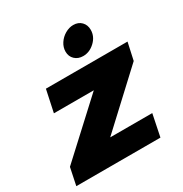

<svg xmlns="http://www.w3.org/2000/svg" viewBox="-185 -802 881 925"><g transform="rotate(-30 256.0 -340.0)"><path d="M254 -587Q254 -611 268 -632.5Q282 -654 304.5 -667Q327 -680 350 -680Q378 -680 395 -662.5Q412 -645 412 -618Q412 -581 383 -553.5Q354 -526 318 -526Q290 -526 272 -543Q254 -560 254 -587ZM-5 -96 279 -358H57L83 -480H537L516 -384L234 -122H468L443 0H-25Z"/></g></svg>

Font: Prompt
Style: Bold Italic
Weight: 700
Italic angle: -12°
Designer: Katatrad Team
Foundry: CadsonDemak
Version: Version 1.001